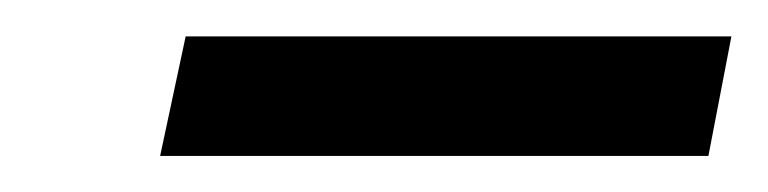

<svg xmlns="http://www.w3.org/2000/svg" viewBox="-20 -672 424 106"><path d="M371.1 -585.9H68.4L82.5 -651.9H383.8Z"/></svg>

Font: Charis SIL Viet
Style: Italic
Weight: 400
Italic angle: -11°
Foundry: SIL International
Version: Version 5.000